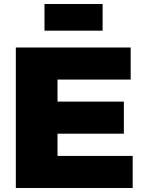

<svg xmlns="http://www.w3.org/2000/svg" viewBox="-20 -938 723 958"><path d="M492 -785H202V-918H492ZM632 -541H267V-431H598V-271H267V-160H642V0H59V-701H632Z"/></svg>

Font: Montserrat Extra Bold
Style: Regular
Weight: 800
Designer: Julieta Ulanovsky
Foundry: Julieta Ulanovsky
Version: Version 3.001;PS 003.001;hotconv 1.0.70;makeotf.lib2.5.58329